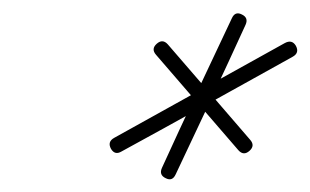

<svg xmlns="http://www.w3.org/2000/svg" viewBox="-20 -554 475 294"><path d="M350 -532Q361 -527 356 -516Q330 -459 303 -401.5Q276 -344 249 -287Q244 -276 234 -281Q223 -286 228 -297Q254 -354 281 -411.5Q308 -469 335 -526Q340 -537 350 -532ZM433 -484Q439 -473 428 -467Q363 -431 297.5 -394.5Q232 -358 166 -322Q156 -316 150 -326Q144 -337 155 -343Q220 -379 285.5 -415.5Q351 -452 416 -488Q427 -494 433 -484ZM219 -470Q211 -479 220 -487Q229 -495 237 -486Q269 -449 300.5 -412.5Q332 -376 363 -340Q363 -340 363 -340Q363 -340 363 -340Q371 -331 362 -323Q353 -315 345 -324Q282 -397 219 -470Q219 -470 219 -470Q219 -470 219 -470Z"/></svg>

Font: FRB American Cursive Light
Style: Italic
Weight: 300
Italic angle: -25°
Version: Version 2.0;Modular Font Editor K font №1